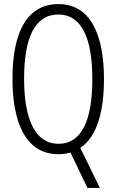

<svg xmlns="http://www.w3.org/2000/svg" viewBox="-20 -745 570 940"><path d="M266 10C287 10 307 7 325 2L408 175H469L373 -21C458 -77 489 -207 489 -358C489 -570 426 -725 266 -725C116 -725 41 -594 41 -359C41 -160 98 10 266 10ZM266 -41C154 -41 98 -158 98 -358C98 -558 149 -674 266 -674C378 -674 432 -561 432 -358C432 -154 379 -41 266 -41Z"/></svg>

Font: Noto Sans Mono Condensed Light
Style: Regular
Weight: 300
Width: 3
Designer: Monotype Design Team
Foundry: Monotype Imaging Inc.
Version: Version 2.014